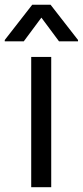

<svg xmlns="http://www.w3.org/2000/svg" viewBox="-54 -784 347 804"><path d="M76.7 -545.5H160.5V0H76.7ZM119.3 -710.2 45.5 -610.8H-34.1V-616.5L81 -764.2H157.7L272.7 -616.5V-610.8H193.2Z"/></svg>

Font: Interop
Style: Regular
Weight: 400
Designer: Rasmus Andersson, Google, Jang Haemin
Foundry: jhaemin
Version: Version 1.008